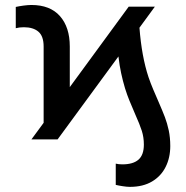

<svg xmlns="http://www.w3.org/2000/svg" viewBox="-20 -557 743 767"><path d="M105.5 0 154.3 -66.4V-371.1Q154.3 -412.6 133.5 -430.4Q112.8 -448.2 75.2 -448.2Q57.1 -448.2 43 -444.3V-529.3Q56.2 -532.2 74.2 -534.7Q92.3 -537.1 105.5 -537.1Q180.2 -537.1 219.5 -492.7Q258.8 -448.2 258.8 -371.1V-209L494.1 -530.3H598.6L537.1 -446.3Q545.9 -331.5 573.2 -249Q581.5 -224.6 592.5 -198.7Q603.5 -172.9 613.3 -150.4Q629.9 -112.3 638.9 -88.6Q647.9 -64.9 654.1 -36.1Q660.2 -7.3 660.2 26.4Q660.2 72.8 641.8 109.6Q623.5 146.5 587.4 168Q551.3 189.5 499 189.5Q487.3 189.5 471.2 187Q455.1 184.6 442.4 181.6V96.7Q454.1 99.6 468.8 99.6Q511.7 99.6 533.2 80.8Q554.7 62 554.7 20.5Q554.7 -8.8 546.4 -34.7Q538.1 -60.5 520.5 -99.6Q504.9 -136.2 496.6 -156.2Q488.3 -176.3 479.5 -204.1Q470.2 -235.4 463.9 -264.9Q457.5 -294.4 453.1 -331.5L210 0Z"/></svg>

Font: Pretendard GOV Medium
Style: Regular
Weight: 500
Designer: Base glyphs from Inter by Rasmus Andersson; Hangeul glyphs from Noto Sans CJK(Source Han Sans) by Jang Soo-young and Kan
Foundry: Kil Hyung-jin
Version: Version 1.309